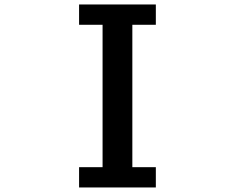

<svg xmlns="http://www.w3.org/2000/svg" viewBox="-20 -805 1040 850"><path d="M330.1 -785.2H669.9V-695.3H565.9V-64.9H669.9V24.9H330.1V-64.9H434.1V-695.3H330.1Z"/></svg>

Font: BIZ UDPGothic
Style: Bold
Weight: 700
Designer: TypeBank Co., Ltd.
Foundry: Morisawa Inc.
Version: Version 1.051